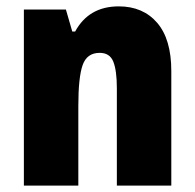

<svg xmlns="http://www.w3.org/2000/svg" viewBox="-20 -676 611 603"><path d="M353 -656Q429 -656 473.5 -604.5Q518 -553 518 -453V-93H347V-399Q347 -454 336 -482Q325 -510 293 -510Q253 -510 239.5 -471.5Q226 -433 226 -343V-93H55V-646H187L207 -577H216Q259 -656 353 -656Z"/></svg>

Font: Noto Sans Kannada UI Condensed Black
Style: Regular
Weight: 900
Width: 3
Designer: Jelle Bosma - Monotype Design Team
Foundry: Monotype Imaging Inc.
Version: Version 2.005; ttfautohint (v1.8.4.7-5d5b)